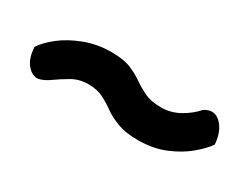

<svg xmlns="http://www.w3.org/2000/svg" viewBox="-30 -448 460 356"><g transform="rotate(30 200.0 -270.5)"><path d="M263 -212Q237 -212 219.5 -218.5Q202 -225 189.5 -234Q177 -243 164 -249.5Q151 -256 132 -256Q113 -256 97.5 -247Q82 -238 69.5 -229Q57 -220 46 -218Q33 -217 22.5 -230Q12 -243 11 -266Q20 -280 38.5 -294.5Q57 -309 83.5 -319Q110 -329 140 -329Q166 -329 181.5 -322.5Q197 -316 209 -307.5Q221 -299 235 -292.5Q249 -286 270 -286Q291 -286 309.5 -296.5Q328 -307 340 -321Q359 -333 374 -318.5Q389 -304 391 -276Q382 -263 364 -248Q346 -233 320.5 -222.5Q295 -212 263 -212Z"/></g></svg>

Font: Yanone Kaffeesatz ExtraLight
Style: Regular
Weight: 400
Version: Version 2.003